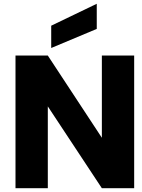

<svg xmlns="http://www.w3.org/2000/svg" viewBox="-20 -996 750 1016"><path d="M690 0H519L233 -433V0H62V-702H233L519 -267V-702H690ZM492 -843 251 -742V-860L492 -976Z"/></svg>

Font: Poppins A&M
Style: Bold-A&M
Weight: 700
Designer: Ninad Kale (Devanagari), Jonny Pinhorn (Latin)
Foundry: Indian Type Foundry
Version: 4.004